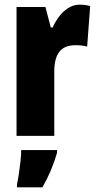

<svg xmlns="http://www.w3.org/2000/svg" viewBox="-20 -583 415 824"><path d="M322 -563Q332 -563 342 -562Q352 -561 367 -557L354 -383Q335 -389 304 -389Q256 -389 234.5 -360.5Q213 -332 213 -278V0H51V-553H175L198 -465H206Q216 -488 232.5 -510.5Q249 -533 272 -548Q295 -563 322 -563ZM225 72Q202 152 162 221H53V207Q57 190 61 163Q65 136 68 108.5Q71 81 71 61H225Z"/></svg>

Font: Noto Sans Malayalam ExtraCondensed Black
Style: Regular
Weight: 900
Width: 2
Designer: Jelle Bosma - Monotype Design Team
Foundry: Monotype Imaging Inc.
Version: Version 2.104; ttfautohint (v1.8.4.7-5d5b)